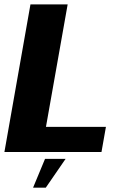

<svg xmlns="http://www.w3.org/2000/svg" viewBox="-31 -695 578 878"><path d="M-10.8 0H433.1L453.4 -114.9H179.2L278.4 -675H108.3ZM120.2 163.3H178.3L268.9 31.6H174.9Z"/></svg>

Font: Anybody Thin
Style: Italic
Weight: 100
Italic angle: -10°
Designer: Tyler Finck
Foundry: Etcetera Type Company
Version: Version 1.114;gftools[0.9.25]